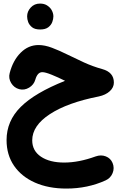

<svg xmlns="http://www.w3.org/2000/svg" viewBox="-20 -714 680 1085"><path d="M133.3 -621.6Q133.3 -649.4 153.8 -671.6Q174.3 -693.8 206.1 -693.8Q229 -693.8 244.9 -684.1Q260.7 -674.3 270 -660.2Q281.7 -640.6 281.7 -621.6Q281.7 -606.9 275.4 -589.6Q269 -572.3 252.7 -559.8Q236.3 -547.4 207 -547.4Q176.8 -547.4 161.1 -560.1Q145.5 -572.8 139.2 -589.4Q133.3 -605.5 133.3 -621.6ZM197.8 -459.5Q232.9 -459.5 273.7 -444.1Q314.5 -428.7 359.9 -406.2Q405.3 -383.8 454.8 -361.1Q504.4 -338.4 557.6 -323.7Q623.5 -305.7 623.5 -247.6Q623.5 -219.7 600.3 -198.5Q577.1 -177.2 538.1 -168.9Q361.8 -134.3 262 -69.1Q162.1 -3.9 162.1 79.1Q162.1 138.2 211.4 171.4Q260.7 204.6 342.8 204.6Q425.3 204.6 520.5 169.9Q550.8 159.2 577.9 169.7Q605 180.2 616.2 207Q627.9 235.4 616.5 263.9Q605 292.5 577.1 305.2Q475.6 351.6 355 351.6Q253.9 351.6 177.7 317.9Q101.6 284.2 59.3 222.7Q17.1 161.1 17.1 77.6Q17.1 -30.3 97.2 -109.9Q177.2 -189.5 347.7 -257.3Q308.6 -276.9 272.5 -291.5Q236.3 -306.2 219.2 -306.2Q204.6 -306.2 194.8 -294.9Q185.1 -283.7 179.7 -264.2Q171.4 -234.9 144.5 -218.8Q117.7 -202.6 88.9 -210Q59.6 -217.8 43.2 -244.6Q26.9 -271.5 34.7 -300.8Q53.2 -372.6 96.7 -416Q140.1 -459.5 197.8 -459.5Z"/></svg>

Font: Mikhak-DS2-FD ExtraBold
Style: Regular
Weight: 800
Designer: Amin Abedi
Version: Version 3.2